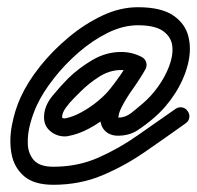

<svg xmlns="http://www.w3.org/2000/svg" viewBox="-20 -399 546 532"><path d="M383 -207Q378 -198 368.5 -195Q359 -192 349 -197Q334 -205 316 -205Q284 -205 255 -186.5Q226 -168 204 -146Q197 -139 184.5 -126.5Q172 -114 162 -100Q152 -86 152 -74Q152 -71 160 -71Q161 -71 161 -71Q182 -75 206.5 -88.5Q231 -102 252.5 -120Q274 -138 287 -155Q301 -173 314 -191.5Q327 -210 338 -230Q344 -241 354 -243Q364 -245 372 -240Q380 -236 384 -227Q388 -218 383 -207Q378 -198 373 -190Q373 -190 373 -190Q373 -191 373 -191Q371 -187 369 -184Q367 -181 365 -178Q365 -178 365 -178Q365 -178 365 -178Q357 -165 348 -152.5Q339 -140 331 -127Q331 -127 331 -127Q331 -127 331 -127Q324 -116 316 -100Q308 -84 308 -71Q308 -69 305.5 -71Q303 -73 307 -73Q327 -73 343 -85.5Q359 -98 374 -111Q397 -130 417 -157.5Q437 -185 448.5 -215Q460 -245 457.5 -270.5Q455 -296 432.5 -312.5Q410 -329 362 -329Q321 -329 278.5 -308Q236 -287 197.5 -253.5Q159 -220 129 -181.5Q99 -143 83 -109Q72 -86 64 -57Q56 -28 57 -0.5Q58 27 74 45Q90 63 128 63Q195 63 252 38Q309 13 361.5 -24Q414 -61 466 -97Q474 -103 484 -101.5Q494 -100 500 -91Q506 -83 504.5 -73Q503 -63 494 -57Q438 -17 381.5 22Q325 61 263 87Q201 113 128 113Q74 113 46.5 89Q19 65 12 27.5Q5 -10 13 -52Q21 -94 37 -129Q56 -171 90.5 -214.5Q125 -258 170 -295.5Q215 -333 264 -356Q313 -379 362 -379Q426 -379 459.5 -356.5Q493 -334 502 -298Q511 -262 500.5 -220.5Q490 -179 465 -140Q440 -101 406 -72Q384 -53 361 -38Q338 -23 307 -23Q285 -23 271.5 -36Q258 -49 258 -71Q258 -92 268 -114.5Q278 -137 289 -154Q289 -154 289 -154Q289 -154 289 -154Q297 -167 306 -179.5Q315 -192 323 -205Q323 -205 323 -205Q323 -206 323 -206Q325 -208 327 -211Q329 -214 330 -216Q330 -216 331 -217Q331 -217 331 -217Q335 -223 338 -229Q343 -240 353 -242Q363 -244 371 -239Q380 -235 384 -226Q388 -217 382 -206Q370 -184 356 -164Q342 -144 326 -124Q309 -103 283 -81Q257 -59 227 -43Q197 -27 169 -22Q165 -21 160 -21Q137 -21 119.5 -35.5Q102 -50 102 -74Q102 -105 125.5 -133.5Q149 -162 169 -182Q199 -211 236.5 -233Q274 -255 316 -255Q346 -255 373 -241Q382 -236 385 -226.5Q388 -217 383 -207Z"/></svg>

Font: FRB American Cursive Semibold
Style: Italic
Weight: 600
Italic angle: -25°
Version: Version 2.0;Modular Font Editor K font №1